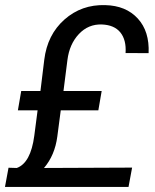

<svg xmlns="http://www.w3.org/2000/svg" viewBox="-26 -741 615 761"><path d="M214.8 -303.7 201.2 -200.2Q191.4 -125.5 148.4 -75.2L497.6 -76.7L483.4 0H-6.3L7.8 -76.2L40.5 -75.2Q95.7 -95.2 109.9 -203.1L123 -303.7H44.9L58.1 -380.4H134.3L149.4 -503.9Q161.6 -603.5 229.5 -663.6Q297.4 -723.6 391.1 -720.7Q473.1 -718.8 520 -667.7Q566.9 -616.7 563 -530.3L471.7 -530.8Q475.1 -582.5 451.2 -612.3Q427.2 -642.1 377.9 -644Q324.2 -646 286.6 -606Q249 -565.9 241.2 -502.9L225.6 -380.4H377L363.8 -303.7Z"/></svg>

Font: RobotoDraft
Style: Italic
Weight: 400
Italic angle: -12°
Version: Version 2.001101; 2014